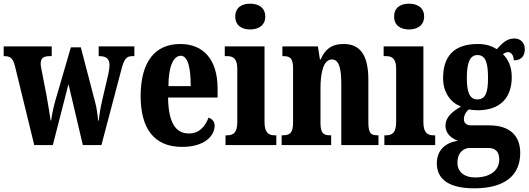

<svg xmlns="http://www.w3.org/2000/svg" viewBox="-24 -788 2871 1043"><path d="M57 -430 162 0H263L348 -331L426 0H527L634 -405C650 -469 663 -483 695 -483H706V-536H512V-483H517C553 -483 571 -468 571 -434C571 -423 568 -401 564 -384L530 -238C521 -198 516 -165 512 -133H509C507 -159 501 -206 492 -236L415 -531H361L278 -246C268 -213 258 -166 254 -134H251C247 -165 237 -220 229 -268L204 -397C201 -412 197 -430 197 -441C197 -474 214 -483 247 -483H257V-536H-4V-483H-1C31 -483 46 -473 57 -430Z M964 10C1092 10 1142 -53 1142 -106C1142 -128 1127 -143 1109 -149C1090 -100 1058 -63 1002 -63C929 -63 891 -123 889 -258H1158V-307C1158 -465 1081 -549 955 -549C818 -549 740 -453 740 -265C740 -91 813 10 964 10ZM1012 -320H891C891 -427 918 -485 958 -485C996 -485 1012 -423 1012 -320Z M1335 -628C1380 -628 1417 -650 1417 -698C1417 -747 1380 -768 1335 -768C1289 -768 1254 -747 1254 -698C1254 -650 1289 -628 1335 -628ZM1201 0H1477V-53H1468C1435 -53 1413 -67 1413 -125V-536H1197V-483H1211C1243 -483 1265 -469 1265 -415V-125C1265 -68 1244 -53 1211 -53H1201Z M1506 0H1775V-53H1771C1735 -53 1717 -62 1717 -119V-309C1717 -390 1732 -465 1779 -465C1819 -465 1830 -414 1830 -329V0H2032V-53H2028C1992 -53 1977 -62 1977 -124V-355C1977 -491 1931 -549 1843 -549C1773 -549 1740 -516 1718 -465H1714L1703 -536H1510V-483H1514C1550 -483 1568 -474 1568 -418V-122C1568 -62 1548 -53 1510 -53H1506Z M2198 -628C2243 -628 2280 -650 2280 -698C2280 -747 2243 -768 2198 -768C2152 -768 2117 -747 2117 -698C2117 -650 2152 -628 2198 -628ZM2064 0H2340V-53H2331C2298 -53 2276 -67 2276 -125V-536H2060V-483H2074C2106 -483 2128 -469 2128 -415V-125C2128 -68 2107 -53 2074 -53H2064Z M2552 235C2722 235 2802 162 2802 43C2802 -49 2748 -107 2633 -107H2536C2514 -107 2496 -116 2496 -141C2496 -165 2512 -186 2523 -194C2533 -191 2559 -189 2571 -189C2699 -189 2756 -263 2756 -369C2756 -429 2735 -467 2708 -494C2716 -499 2724 -505 2737 -505C2749 -505 2767 -491 2767 -460C2812 -460 2827 -489 2827 -521C2827 -552 2807 -579 2770 -579C2726 -579 2701 -549 2675 -521C2645 -539 2615 -549 2571 -549C2442 -549 2383 -482 2383 -364C2383 -283 2426 -230 2480 -209C2431 -181 2396 -150 2396 -106C2396 -59 2431 -36 2464 -23C2395 -14 2349 29 2349 99C2349 187 2416 235 2552 235ZM2569 -248C2524 -248 2512 -294 2512 -364C2512 -437 2524 -489 2570 -489C2617 -489 2627 -439 2627 -365C2627 -293 2617 -248 2569 -248ZM2555 176C2502 176 2461 148 2461 97C2461 35 2500 16 2527 16H2629C2670 16 2688 39 2688 78C2688 137 2641 176 2555 176Z"/></svg>

Font: Noto Serif Sinhala ExtraCondensed ExtraBold
Style: Regular
Weight: 800
Width: 2
Designer: Jelle Bosma - Monotype Design Team
Foundry: Monotype Imaging Inc.
Version: Version 2.007